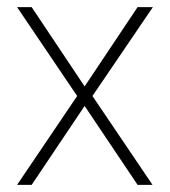

<svg xmlns="http://www.w3.org/2000/svg" viewBox="-20 -520 478 540"><path d="M409 0H367L218 -222L69 0H28L197 -250L28 -500H69L218 -277L367 -500H410L240 -250Z"/></svg>

Font: Storia Sans Thin
Style: Regular
Weight: 100
Designer: Accademia di Belle Arti di Urbino and others
Foundry: Accademia di Belle Arti di Urbino and others.
Version: Version 60.001;May 25, 2020;FontCreator 12.0.0.2522 64-bit